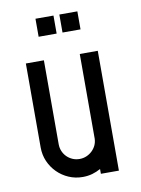

<svg xmlns="http://www.w3.org/2000/svg" viewBox="-72 -641 509 692"><g transform="rotate(-10 183.0 -295.5)"><path d="M109.9 -438.5V-131.3Q109.9 -117.7 115 -105.7Q120.1 -93.8 128.9 -85Q137.7 -76.2 149.7 -71Q161.6 -65.9 175.3 -65.9Q188.5 -65.9 200.2 -70.8Q211.9 -75.7 220.9 -84.2Q230 -92.8 235.4 -104Q240.7 -115.2 241.2 -128.4V-438.5H307.1V0H241.2V-17.6Q226.6 -9.3 210.2 -4.6Q193.8 0 175.3 0Q147.9 0 124.3 -10.3Q100.6 -20.5 82.5 -38.6Q64.5 -56.6 54.2 -80.3Q43.9 -104 43.9 -131.3V-438.5ZM171.9 -591.3V-525.4H106V-591.3ZM259.3 -591.3V-525.4H193.4V-591.3Z"/></g></svg>

Font: Aeronef
Style: Regular
Weight: 400
Designer: Peter Wiegel - CAT-Fonts Germany
Foundry: CAT-Fonts, Peter Wiegel
Version: Version 0.002